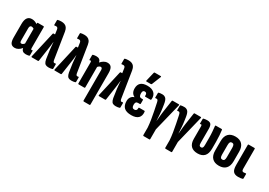

<svg xmlns="http://www.w3.org/2000/svg" viewBox="19 -1713 4049 2886"><g transform="rotate(30 2043.5 -270.0)"><path d="M119 6Q70 6 49 -24.5Q28 -55 28 -123V-357Q28 -500 130 -500Q156 -500 180 -491.5Q204 -483 224 -468V-482Q224 -494 234 -494H331Q342 -494 342 -482V-119Q342 -94 355 -94Q359 -94 362.5 -95Q366 -96 369 -97Q375 -99 375 -91V-14Q375 -3 366 -1Q337 6 309 6Q243 6 230 -56Q207 -27 178 -10.5Q149 6 119 6ZM148 -145Q148 -119 154 -109.5Q160 -100 174 -100Q198 -100 222 -129V-385Q200 -400 181 -400Q148 -400 148 -349Z M705 6Q674 6 654.5 -5Q635 -16 624 -45.5Q613 -75 607 -131L593 -227Q589 -261 586.5 -292.5Q584 -324 581 -360H579Q576 -324 572 -293Q568 -262 563 -228L531 -10Q529 0 520 0H413Q402 0 405 -13L508 -464Q510 -473 519 -473H544L533 -550Q528 -588 498 -588Q490 -588 483.5 -587Q477 -586 471 -585Q462 -584 462 -593V-670Q462 -680 470 -682Q497 -689 533 -689Q560 -689 585 -680.5Q610 -672 627.5 -649Q645 -626 652 -584L723 -134Q729 -95 750 -95Q757 -95 769 -98Q778 -100 778 -88V-15Q778 -6 770 -3Q755 2 738 4Q721 6 705 6Z M1102 6Q1071 6 1051.5 -5Q1032 -16 1021 -45.5Q1010 -75 1004 -131L990 -227Q986 -261 983.5 -292.5Q981 -324 978 -360H976Q973 -324 969 -293Q965 -262 960 -228L928 -10Q926 0 917 0H810Q799 0 802 -13L905 -464Q907 -473 916 -473H941L930 -550Q925 -588 895 -588Q887 -588 880.5 -587Q874 -586 868 -585Q859 -584 859 -593V-670Q859 -680 867 -682Q894 -689 930 -689Q957 -689 982 -680.5Q1007 -672 1024.5 -649Q1042 -626 1049 -584L1120 -134Q1126 -95 1147 -95Q1154 -95 1166 -98Q1175 -100 1175 -88V-15Q1175 -6 1167 -3Q1152 2 1135 4Q1118 6 1102 6Z M1227 0Q1216 0 1216 -12V-376Q1216 -400 1203 -400Q1199 -400 1195 -399Q1191 -398 1188 -397Q1182 -396 1182 -403V-480Q1182 -491 1192 -493Q1206 -497 1220.5 -498.5Q1235 -500 1250 -500Q1315 -500 1328 -438Q1351 -465 1380 -482.5Q1409 -500 1443 -500Q1489 -500 1510.5 -469Q1532 -438 1532 -371V173Q1532 185 1522 185H1423Q1412 185 1412 173V-353Q1412 -395 1384 -395Q1361 -395 1336 -366V-12Q1336 0 1325 0Z M1871 6Q1840 6 1820.5 -5Q1801 -16 1790 -45.5Q1779 -75 1773 -131L1759 -227Q1755 -261 1752.5 -292.5Q1750 -324 1747 -360H1745Q1742 -324 1738 -293Q1734 -262 1729 -228L1697 -10Q1695 0 1686 0H1579Q1568 0 1571 -13L1674 -464Q1676 -473 1685 -473H1710L1699 -550Q1694 -588 1664 -588Q1656 -588 1649.5 -587Q1643 -586 1637 -585Q1628 -584 1628 -593V-670Q1628 -680 1636 -682Q1663 -689 1699 -689Q1726 -689 1751 -680.5Q1776 -672 1793.5 -649Q1811 -626 1818 -584L1889 -134Q1895 -95 1916 -95Q1923 -95 1935 -98Q1944 -100 1944 -88V-15Q1944 -6 1936 -3Q1921 2 1904 4Q1887 6 1871 6Z M2140 6Q2055 6 2015 -31Q1975 -68 1975 -145Q1975 -185 1994.5 -213.5Q2014 -242 2048 -252V-255Q2018 -270 2001.5 -298Q1985 -326 1985 -370Q1985 -433 2022 -466.5Q2059 -500 2136 -500Q2213 -500 2253.5 -462Q2294 -424 2288 -354Q2286 -340 2277 -340H2188Q2177 -340 2179 -352Q2183 -405 2143 -405Q2123 -405 2114 -392.5Q2105 -380 2105 -353Q2105 -289 2147 -289H2171Q2181 -289 2181 -277V-217Q2181 -205 2171 -205H2140Q2116 -205 2105.5 -192Q2095 -179 2095 -148Q2095 -90 2139 -90Q2161 -90 2172.5 -103Q2184 -116 2182 -140Q2181 -151 2192 -151H2281Q2290 -151 2291 -137Q2298 -68 2260 -31Q2222 6 2140 6ZM2088 -547Q2076 -547 2080 -559L2117 -714Q2119 -725 2130 -725H2232Q2246 -725 2240 -710L2178 -556Q2174 -547 2163 -547Z M2461 185Q2450 185 2450 173V44Q2446 -16 2435 -84.5Q2424 -153 2410 -222Q2396 -291 2383 -353Q2377 -380 2370 -390Q2363 -400 2349 -400Q2341 -400 2331 -398Q2323 -396 2323 -405V-481Q2323 -492 2332 -494Q2345 -497 2359.5 -498.5Q2374 -500 2393 -500Q2428 -500 2452.5 -477Q2477 -454 2488 -382Q2494 -346 2497.5 -317.5Q2501 -289 2504 -266Q2506 -247 2508 -219Q2510 -191 2511.5 -162.5Q2513 -134 2514 -114H2516Q2518 -133 2520.5 -163Q2523 -193 2526 -224.5Q2529 -256 2533 -281L2563 -484Q2565 -494 2574 -494H2680Q2692 -494 2689 -481L2570 4V173Q2570 185 2560 185Z M2842 185Q2831 185 2831 173V44Q2827 -16 2816 -84.5Q2805 -153 2791 -222Q2777 -291 2764 -353Q2758 -380 2751 -390Q2744 -400 2730 -400Q2722 -400 2712 -398Q2704 -396 2704 -405V-481Q2704 -492 2713 -494Q2726 -497 2740.5 -498.5Q2755 -500 2774 -500Q2809 -500 2833.5 -477Q2858 -454 2869 -382Q2875 -346 2878.5 -317.5Q2882 -289 2885 -266Q2887 -247 2889 -219Q2891 -191 2892.5 -162.5Q2894 -134 2895 -114H2897Q2899 -133 2901.5 -163Q2904 -193 2907 -224.5Q2910 -256 2914 -281L2944 -484Q2946 -494 2955 -494H3061Q3073 -494 3070 -481L2951 4V173Q2951 185 2941 185Z M3291 6Q3215 6 3175 -35Q3135 -76 3135 -157V-375Q3135 -400 3122 -400Q3118 -400 3114 -399Q3110 -398 3107 -397Q3101 -396 3101 -403V-480Q3101 -491 3111 -493Q3125 -496 3140 -498Q3155 -500 3171 -500Q3220 -500 3237.5 -475.5Q3255 -451 3255 -397V-156Q3255 -125 3263 -112.5Q3271 -100 3291 -100Q3310 -100 3318.5 -113.5Q3327 -127 3327 -161V-280Q3327 -341 3322.5 -392.5Q3318 -444 3314 -482Q3312 -494 3323 -494H3424Q3433 -494 3434 -484Q3439 -447 3443 -395Q3447 -343 3447 -283V-165Q3447 -78 3407 -36Q3367 6 3291 6Z M3662 6Q3584 6 3542.5 -37.5Q3501 -81 3501 -165V-330Q3501 -413 3542.5 -456.5Q3584 -500 3662 -500Q3739 -500 3780.5 -456.5Q3822 -413 3822 -330V-165Q3822 -81 3780.5 -37.5Q3739 6 3662 6ZM3662 -100Q3683 -100 3693 -115Q3703 -130 3703 -166V-328Q3703 -364 3693 -379.5Q3683 -395 3662 -395Q3640 -395 3630.5 -379.5Q3621 -364 3621 -328V-166Q3621 -130 3630.5 -115Q3640 -100 3662 -100Z M3995 6Q3938 6 3910.5 -25Q3883 -56 3883 -137V-483Q3883 -494 3893 -494H3993Q4003 -494 4003 -483V-139Q4003 -114 4011 -104Q4019 -94 4035 -94Q4054 -94 4071 -98Q4080 -100 4080 -89V-16Q4080 -6 4071 -3Q4057 1 4038.5 3.5Q4020 6 3995 6Z"/></g></svg>

Font: Sofia Sans Extra Condensed ExtraBold
Style: Regular
Weight: 800
Designer: Botio Nikoltchev, Ani Petrova
Foundry: lettersoup
Version: Version 4.101; ttfautohint (v1.8.4.7-5d5b)